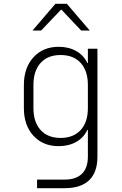

<svg xmlns="http://www.w3.org/2000/svg" viewBox="-20 -805 640 1005"><path d="M440 -550H490V15Q490 97 446.5 138.5Q403 180 319 180H174V135H319Q378 135 409 104.5Q440 74 440 15V-125H437Q419 -85 379.5 -62.5Q340 -40 287 -40Q205 -40 155 -94.5Q105 -149 105 -239V-360Q105 -450 155 -505Q205 -560 287 -560Q340 -560 379.5 -537.5Q419 -515 437 -475H440ZM440 -239V-360Q440 -434 402.5 -475.5Q365 -517 297 -517Q230 -517 192.5 -475.5Q155 -434 155 -360V-239Q155 -166 192.5 -124.5Q230 -83 297 -83Q364 -83 402 -124Q440 -165 440 -239ZM195 -645H150L270 -785H330L450 -645H405L302 -754H299Z"/></svg>

Font: JetBrains Mono Extra Light
Style: Regular
Weight: 200
Monospace: yes
Designer: Philipp Nurullin, Konstantin Bulenkov
Foundry: JetBrains
Version: 2.002